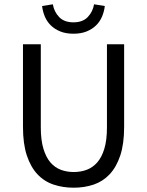

<svg xmlns="http://www.w3.org/2000/svg" viewBox="-20 -862 685 894"><path d="M323 12Q273 12 229.5 -2.5Q186 -17 154.5 -50.5Q123 -84 105 -138Q87 -192 87 -271V-656H170V-269Q170 -210 182 -170Q194 -130 214.5 -106Q235 -82 263 -71.5Q291 -61 323 -61Q356 -61 384 -71.5Q412 -82 433 -106Q454 -130 466 -170Q478 -210 478 -269V-656H558V-271Q558 -192 540 -138Q522 -84 490.5 -50.5Q459 -17 416 -2.5Q373 12 323 12ZM322 -705Q287 -705 261 -715.5Q235 -726 217 -743.5Q199 -761 189 -784.5Q179 -808 176 -834L226 -842Q232 -807 255.5 -782.5Q279 -758 322 -758Q365 -758 388.5 -782.5Q412 -807 418 -842L468 -834Q465 -808 455 -784.5Q445 -761 427 -743.5Q409 -726 383 -715.5Q357 -705 322 -705Z"/></svg>

Font: CV Source Sans
Style: Regular
Weight: 400
Designer: Paul D. Hunt
Foundry: Adobe Systems Incorporated
Version: Version 3.001